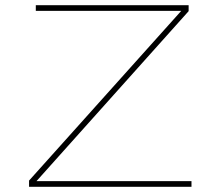

<svg xmlns="http://www.w3.org/2000/svg" viewBox="-20 -720 854 740"><path d="M92 0V-24L691 -692L690 -678H118V-700H707V-677L110 -10L112 -22H718V0Z"/></svg>

Font: Lexend Tera Thin
Style: Regular
Weight: 250
Version: Version 1.007